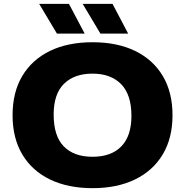

<svg xmlns="http://www.w3.org/2000/svg" viewBox="-20 -970 964 1000"><path d="M462 10Q334 10 240.5 -35.2Q147 -80.5 96.2 -165.5Q45.5 -250.5 45.5 -370Q45.5 -489.5 96.2 -574.5Q147 -659.5 240.2 -704.8Q333.5 -750 462 -750Q591 -750 684.2 -704.5Q777.5 -659 828 -574Q878.5 -489 878.5 -370Q878.5 -251 827.8 -166Q777 -81 683.5 -35.5Q590 10 462 10ZM462 -153.5Q559 -153.5 611.8 -207.5Q664.5 -261.5 664.5 -366.5Q664.5 -477 610.8 -531.8Q557 -586.5 462 -586.5Q367 -586.5 313.2 -533.5Q259.5 -480.5 259.5 -373.5Q259.5 -261.5 312.2 -207.5Q365 -153.5 462 -153.5ZM503 -795 410.5 -950H566L647.5 -795ZM276.5 -795 184 -950H339L421 -795Z"/></svg>

Font: Encode Sans Exp XBd
Style: Regular
Weight: 800
Width: 7
Designer: Multiple Designers
Foundry: Impallari Type
Version: Version 3.002; ttfautohint (v1.8.3) -l 8 -r 50 -G 200 -x 14 